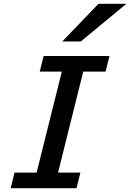

<svg xmlns="http://www.w3.org/2000/svg" viewBox="-20 -999 691 1019"><path d="M561 -701.7 540.5 -619.1H421.9L288.1 -83H406.7L386.2 0H36.6L57.1 -83H174.3L308.1 -619.1H190.9L211.4 -701.7ZM650.9 -979 408.7 -778.8H310.5L502.9 -979Z"/></svg>

Font: Lesson One Medium
Style: Italic
Weight: 500
Italic angle: -14°
Designer: But Ko, Victor Gaultney, Annie Olsen, Julie Remington, Don Collingsworth, Eric Hays, Becca Hirsbrunner
Version: Version 1.100